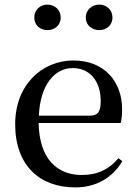

<svg xmlns="http://www.w3.org/2000/svg" viewBox="-20 -800 594 835"><path d="M186 -669C217 -669 244 -689 244 -724C244 -758 217 -780 186 -780C156 -780 129 -758 129 -724C129 -689 156 -669 186 -669ZM412 -669C442 -669 469 -689 469 -724C469 -758 442 -780 412 -780C381 -780 353 -758 353 -724C353 -689 381 -669 412 -669ZM307 15C399 15 469 -27 512 -99L495 -112C456 -65 406 -39 336 -39C229 -39 151 -108 148 -265H505C509 -281 511 -301 511 -325C511 -445 434 -537 299 -537C164 -537 46 -432 46 -260C46 -78 155 15 307 15ZM149 -297C155 -432 218 -504 296 -504C372 -504 418 -446 418 -360C418 -316 407 -297 370 -297Z"/></svg>

Font: Noto Serif HK Medium
Style: Regular
Weight: 500
Designer: Ryoko NISHIZUKA 西塚涼子 (kana & ideographs); Frank Grießhammer (Latin, Greek & Cyrillic); Wenlong ZHANG 张文龙 (bopomofo); San
Foundry: Adobe
Version: Version 2.001;hotconv 1.1.0;makeotfexe 2.6.0